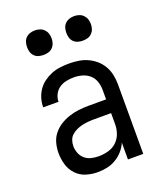

<svg xmlns="http://www.w3.org/2000/svg" viewBox="-137 -822 775 919"><g transform="rotate(-20 250.0 -362.5)"><path d="M202 8Q172 8 143 -1Q114 -10 93.5 -32Q73 -54 64.5 -83Q56 -112 56 -142Q56 -167 62.5 -192Q69 -217 85 -237Q101 -257 122.5 -270.5Q144 -284 168.5 -292Q193 -300 218 -303Q243 -306 269 -306H358V-355Q358 -376 351 -397Q344 -418 328 -432Q312 -446 291 -452Q270 -458 249 -458Q229 -458 209.5 -454Q190 -450 174 -439Q158 -428 149 -410Q140 -392 140 -373H62Q62 -396 68.5 -418Q75 -440 88 -459Q101 -478 119.5 -491.5Q138 -505 159 -513.5Q180 -522 203 -525Q226 -528 249 -528Q273 -528 297 -524.5Q321 -521 343 -511Q365 -501 383.5 -485Q402 -469 414 -448Q426 -427 431 -403Q436 -379 436 -355V0H358V-86Q349 -64 332.5 -45.5Q316 -27 295 -14.5Q274 -2 250 3Q226 8 202 8ZM232 -62Q256 -62 280.5 -68.5Q305 -75 323 -91.5Q341 -108 349.5 -131.5Q358 -155 358 -180V-236H269Q254 -236 238.5 -234.5Q223 -233 208.5 -229.5Q194 -226 180 -219.5Q166 -213 155 -203Q144 -193 139 -178.5Q134 -164 134 -149Q134 -131 141 -113Q148 -95 162 -83Q176 -71 194.5 -66.5Q213 -62 232 -62ZM350 -608Q337 -608 325 -611.5Q313 -615 304 -624Q295 -633 291.5 -645Q288 -657 288 -670Q288 -683 291.5 -695Q295 -707 304 -716Q313 -725 325 -729Q337 -733 350 -733Q363 -733 375 -729Q387 -725 396 -716Q405 -707 409 -695Q413 -683 413 -670Q413 -657 409 -645Q405 -633 396 -624Q387 -615 375 -611.5Q363 -608 350 -608ZM150 -608Q137 -608 125 -611.5Q113 -615 104 -624Q95 -633 91.5 -645Q88 -657 88 -670Q88 -683 91.5 -695Q95 -707 104 -716Q113 -725 125 -729Q137 -733 150 -733Q163 -733 175 -729Q187 -725 196 -716Q205 -707 209 -695Q213 -683 213 -670Q213 -657 209 -645Q205 -633 196 -624Q187 -615 175 -611.5Q163 -608 150 -608Z"/></g></svg>

Font: Iosevka Web
Style: Regular
Weight: 400
Monospace: yes
Designer: Belleve Invis
Foundry: Belleve Invis
Version: Version 28.0.3; ttfautohint (v1.8.3)